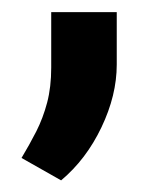

<svg xmlns="http://www.w3.org/2000/svg" viewBox="-20 -136 269 322"><path d="M175.8 -27.8Q175.8 23.9 150.1 77.6Q124.5 131.3 82.5 166.5L16.1 128.9Q29.3 106.9 40.8 84.5Q52.2 62 59.1 35.9Q65.9 9.8 65.9 -22.5V-115.7H175.8Z"/></svg>

Font: Heebo SemiBold
Style: Regular
Weight: 600
Designer: Oded Ezer
Foundry: Ezer Type House
Version: Version 3.100